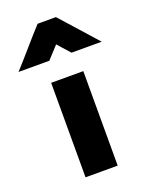

<svg xmlns="http://www.w3.org/2000/svg" viewBox="-215 -850 718 926"><g transform="rotate(-20 143.5 -387.5)"><path d="M88 -588H-70Q-28 -634 13 -681.5Q54 -729 96 -775H190L357 -588H202L146 -651ZM225 -485V0H60V-485Z"/></g></svg>

Font: Palanquin Dark SemiBold
Style: Regular
Weight: 600
Designer: Pria Ravichandran
Version: Version 1.001